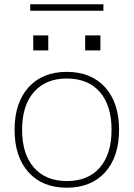

<svg xmlns="http://www.w3.org/2000/svg" viewBox="-20 -865 623 895"><path d="M291 10Q178 10 113 -62Q48 -134 48 -260Q48 -386 113 -458Q178 -530 291 -530Q405 -530 470 -458Q535 -386 535 -260Q535 -134 470 -62Q405 10 291 10ZM291 -21Q391 -21 445.5 -84Q500 -147 500 -260Q500 -373 445.5 -436Q391 -499 291 -499Q193 -499 138 -436Q83 -373 83 -260Q83 -147 138 -84Q193 -21 291 -21ZM377 -630V-700H448V-630ZM135 -630V-700H205V-630ZM121 -815V-845H462V-815Z"/></svg>

Font: M PLUS 1 ExtraLight
Style: Regular
Weight: 250
Version: Version 1.001